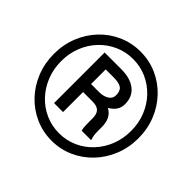

<svg xmlns="http://www.w3.org/2000/svg" viewBox="-175 -913 1114 1114"><g transform="rotate(45 382.5 -355.5)"><path d="M382.8 10.3Q310.5 10.3 247.6 -17.8Q184.6 -45.9 137.2 -95.7Q89.8 -145.5 63 -212.2Q36.1 -278.8 36.1 -356Q36.1 -433.1 63 -499.3Q89.8 -565.4 137.2 -615.2Q184.6 -665 247.6 -692.9Q310.5 -720.7 382.8 -720.7Q455.1 -720.7 517.8 -692.9Q580.6 -665 628.2 -615.2Q675.8 -565.4 702.6 -499.3Q729.5 -433.1 729.5 -356Q729.5 -278.8 702.4 -212.2Q675.3 -145.5 627.7 -95.7Q580.1 -45.9 517.3 -17.8Q454.6 10.3 382.8 10.3ZM382.8 -50.8Q442.4 -50.8 494.4 -74Q546.4 -97.2 585.7 -138.9Q625 -180.7 647.2 -236.1Q669.4 -291.5 669.4 -356Q669.4 -420.4 647.2 -475.6Q625 -530.8 585.7 -572Q546.4 -613.3 494.4 -636.5Q442.4 -659.7 382.8 -659.7Q322.8 -659.7 270.8 -636.5Q218.8 -613.3 179.4 -572Q140.1 -530.8 117.9 -475.6Q95.7 -420.4 95.7 -356Q95.7 -291.5 117.9 -236.1Q140.1 -180.7 179.4 -138.9Q218.8 -97.2 271 -74Q323.2 -50.8 382.8 -50.8ZM238.8 -154.3V-569.3H376Q449.7 -569.3 492.2 -536.1Q534.7 -502.9 534.7 -441.4Q534.7 -386.2 479 -355.5Q507.3 -340.8 520.3 -314.2Q533.2 -287.6 533.2 -251.5V-224.1Q533.2 -204.1 534.9 -188.2Q536.6 -172.4 541.5 -162.1V-154.3H465.8Q461.4 -164.6 460.4 -184.3Q459.5 -204.1 459.5 -224.6V-251Q459.5 -285.6 443.1 -302.2Q426.8 -318.8 389.6 -318.8H312.5V-154.3ZM312.5 -384.3H378.9Q413.6 -384.3 437.5 -398.9Q461.4 -413.6 461.4 -440.9Q461.4 -476.1 442.4 -490.2Q423.3 -504.4 376 -504.4H312.5Z"/></g></svg>

Font: Roboto Slab
Style: Bold
Weight: 700
Designer: Google
Version: Version 2.000; ttfautohint (v1.8.1.43-b0c9)